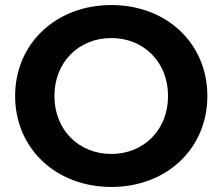

<svg xmlns="http://www.w3.org/2000/svg" viewBox="-20 -731 883 762"><path d="M422 11C641 11 803 -141 803 -350C803 -559 641 -711 422 -711C202 -711 40 -558 40 -350C40 -142 202 11 422 11ZM422 -120C293 -120 196 -215 196 -350C196 -485 293 -580 422 -580C550 -580 647 -485 647 -350C647 -215 550 -120 422 -120Z"/></svg>

Font: Montserrat-Alt1
Style: Bold
Weight: 700
Designer: Differentunic
Foundry: Differentunic
Version: Version 7.222